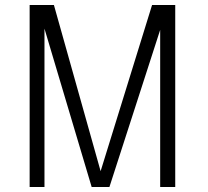

<svg xmlns="http://www.w3.org/2000/svg" viewBox="-20 -745 827 765"><path d="M678.2 -725.1V0H618.2V-626L416 0H345.2L157.2 -630.9V0H98.1V-725.1H194.8L380.9 -63L585.9 -725.1Z"/></svg>

Font: Stilu Light
Style: Regular
Weight: 300
Designer: Genilson Lima Santos
Foundry: Genilson Lima Santos
Version: Version 1.200;PS 001.200;hotconv 1.0.88;makeotf.lib2.5.64775